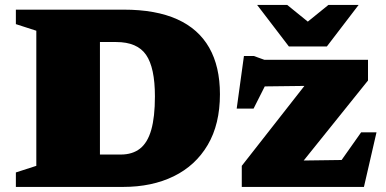

<svg xmlns="http://www.w3.org/2000/svg" viewBox="-20 -736 1521 756"><path d="M590 -356.5Q590 -469.5 555.2 -520Q520.5 -570.5 437.5 -570.5H266.5L241.5 -698H467.5Q593.5 -698 677.5 -660.2Q761.5 -622.5 803.8 -548.2Q846 -474 846 -365Q846 -247 798 -165.5Q750 -84 664.2 -42Q578.5 0 464.5 0H241.5L266.5 -127.5H455.5Q501.5 -127.5 531.2 -150.8Q561 -174 575.5 -224.5Q590 -275 590 -356.5ZM42.5 0V-57L123 -83V-615L42.5 -641V-698H373.5V0ZM932 0V-83L1227 -459.5L1325.5 -399.5L958.5 -395L1067 -484L978.5 -308.5H912L940.5 -515.5H979.5L1021 -500.5H1429V-419L1124 -39.5L1027.5 -102L1361 -106.5L1276 -36.5L1402 -215H1462.5L1413 0ZM1216.5 -631H1167.5L1273 -716.5H1392L1267 -553H1117.5L992.5 -716.5H1111Z"/></svg>

Font: Newsreader 9pt ExtraBold
Style: Regular
Weight: 800
Designer: Hugues Gentile
Foundry: Production Type
Version: Version 1.003